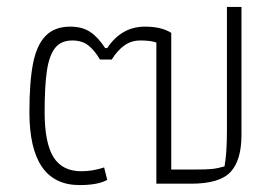

<svg xmlns="http://www.w3.org/2000/svg" viewBox="-20 -531 799 555"><path d="M65 -207Q65 -294 75.5 -347.5Q86 -401 112 -427.5Q138 -454 183 -454Q218 -454 241 -438.5Q264 -423 284 -392H290Q331 -454 399 -454Q447 -454 475 -436V-41H547Q576 -41 592 -42.5Q608 -44 629 -50Q636 -87 636 -155V-511H678V-141Q678 -68 646.5 -34Q615 0 532 0H432V-408Q416 -414 386 -414Q360 -414 340 -400Q320 -386 303 -359H269Q253 -386 235 -400Q217 -414 189 -414Q156 -414 139 -392Q122 -370 115.5 -326Q109 -282 109 -207Q109 -118 134.5 -77Q160 -36 215 -36Q248 -36 281 -47L290 -11Q263 4 210 4Q65 4 65 -207Z"/></svg>

Font: Athiti Light
Style: Regular
Weight: 300
Designer: CadsonDemak Team
Foundry: CadsonDemak
Version: Version 1.033